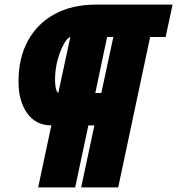

<svg xmlns="http://www.w3.org/2000/svg" viewBox="-20 -730 766 830"><path d="M60 -377Q60 -479 100.5 -553.5Q141 -628 216 -669Q291 -710 394 -710H726L696 -570H629L491 80H331L388 -188H362L305 80H145L202 -188Q135 -188 97.5 -240.5Q60 -293 60 -377ZM218 -387Q218 -372 219.5 -359Q221 -346 224.5 -338Q228 -330 232 -328L284 -570Q271 -567 255.5 -539Q240 -511 229 -470.5Q218 -430 218 -387ZM470 -570H443L392 -328H418Z"/></svg>

Font: Raleway Thin Black
Style: Italic
Weight: 900
Italic angle: -12°
Version: Version 4.026